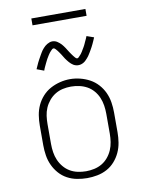

<svg xmlns="http://www.w3.org/2000/svg" viewBox="-98 -972 796 1049"><g transform="rotate(-10 300.0 -448.0)"><path d="M300 8Q272 8 243.5 2.5Q215 -3 190 -16.5Q165 -30 146 -51.5Q127 -73 115 -99Q103 -125 98.5 -153.5Q94 -182 94 -210V-320Q94 -348 98.5 -376.5Q103 -405 115 -431Q127 -457 146.5 -478.5Q166 -500 191 -513.5Q216 -527 244 -534Q272 -541 300 -541Q328 -541 356 -534Q384 -527 409 -513.5Q434 -500 453.5 -478.5Q473 -457 485 -431Q497 -405 501.5 -376.5Q506 -348 506 -320V-210Q506 -182 501.5 -153.5Q497 -125 485 -99Q473 -73 454 -51.5Q435 -30 410 -16.5Q385 -3 356.5 2.5Q328 8 300 8ZM300 -30Q323 -30 346 -35Q369 -40 388.5 -51.5Q408 -63 423 -81Q438 -99 447 -120Q456 -141 459.5 -164Q463 -187 463 -210V-320Q463 -343 459.5 -366Q456 -389 447 -410.5Q438 -432 422.5 -450Q407 -468 387 -479Q367 -490 344 -495Q321 -500 298 -500Q275 -500 252.5 -495Q230 -490 210.5 -478Q191 -466 176 -448Q161 -430 152 -409Q143 -388 140 -365.5Q137 -343 137 -320V-210Q137 -187 140.5 -164Q144 -141 153 -120Q162 -99 177 -81Q192 -63 211.5 -51.5Q231 -40 254 -35Q277 -30 300 -30ZM359 -608Q352 -608 345 -610Q338 -612 332 -615.5Q326 -619 320.5 -624Q315 -629 310.5 -634Q306 -639 301.5 -645Q297 -651 293 -656.5Q289 -662 285.5 -668.5Q282 -675 277.5 -681.5Q273 -688 269 -694Q265 -700 261 -705Q257 -710 251.5 -716Q246 -722 241 -722Q237 -722 234 -719.5Q231 -717 228.5 -714.5Q226 -712 222 -707.5Q218 -703 216.5 -701Q215 -699 213.5 -696.5Q212 -694 210 -691.5Q208 -689 206.5 -686Q205 -683 203 -680Q201 -677 199 -673.5Q197 -670 195 -666Q193 -662 191 -658Q189 -654 187 -650Q185 -646 183 -641.5Q181 -637 178.5 -632Q176 -627 174 -622Q172 -617 170 -611L130 -626Q134 -635 138 -644Q142 -653 145.5 -660.5Q149 -668 153 -675Q157 -682 160.5 -688.5Q164 -695 167.5 -701Q171 -707 174 -712Q177 -717 180.5 -722Q184 -727 189.5 -733Q195 -739 200 -743.5Q205 -748 212 -752Q219 -756 226 -758.5Q233 -761 241 -761Q248 -761 255 -759Q262 -757 268 -753Q274 -749 279.5 -744.5Q285 -740 289.5 -735Q294 -730 298.5 -724Q303 -718 307 -712Q311 -706 314.5 -700Q318 -694 322.5 -687.5Q327 -681 331 -675Q335 -669 339 -664Q343 -659 348.5 -652.5Q354 -646 359 -646Q363 -646 366 -648.5Q369 -651 371.5 -654Q374 -657 378 -661Q382 -665 383.5 -667.5Q385 -670 386.5 -672Q388 -674 390 -677Q392 -680 393.5 -683Q395 -686 397 -689Q399 -692 401 -695.5Q403 -699 405 -702.5Q407 -706 409 -710Q411 -714 413 -718.5Q415 -723 417 -727.5Q419 -732 421.5 -737Q424 -742 426 -747Q428 -752 430 -757L470 -743Q466 -733 462 -724.5Q458 -716 454.5 -708Q451 -700 447 -693Q443 -686 439.5 -679.5Q436 -673 432.5 -667.5Q429 -662 426 -657Q423 -652 419.5 -647Q416 -642 410.5 -636Q405 -630 400 -625Q395 -620 388 -616Q381 -612 374 -610Q367 -608 359 -608ZM450 -866H150V-904H450Z"/></g></svg>

Font: Iosevka Curly Slab XLtEx
Style: Regular
Weight: 200
Width: 7
Monospace: yes
Designer: Belleve Invis
Foundry: Belleve Invis
Version: Version 11.1.0; ttfautohint (v1.8.3)